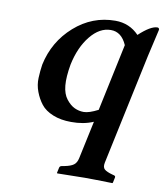

<svg xmlns="http://www.w3.org/2000/svg" viewBox="-78 -512 696 811"><g transform="rotate(10 270.0 -106.5)"><path d="M409.2 -349.1Q386.2 -402.3 340.3 -401.9Q292.5 -401.9 253.2 -353.5Q213.9 -305.2 197.8 -229Q188 -173.8 191.4 -137.7Q194.8 -101.6 211.7 -80.1Q228.5 -58.6 247.3 -49.8Q266.1 -41 286.6 -41Q309.6 -41 348.1 -61ZM302.2 154.8 336.9 -7.8Q294.9 10.3 241.7 9.8Q197.3 9.8 163.6 -3.9Q129.9 -17.6 112.3 -40Q94.7 -62.5 84 -91.1Q73.2 -119.6 74.5 -149.7Q75.7 -179.7 80.1 -208Q101.6 -309.1 177.7 -376.5Q253.9 -443.8 352.5 -443.8Q413.1 -443.8 454.1 -400.9Q503.4 -446.8 532.2 -446.8Q535.6 -446.8 538.3 -444.1Q541 -441.4 539.6 -436Q520.5 -355 513.2 -320.8L412.1 154.8Q408.2 174.3 417.7 182.9Q427.2 191.4 452.1 198.2L459.5 200.2Q466.8 202.1 465.3 209L460.4 231.9L458.5 233.9Q378.9 231.9 339.8 231.9L222.2 233.9L220.7 231.9L225.6 209Q227.1 201.7 235.4 200.2L246.1 198.2Q273.4 192.9 285.6 183.8Q297.9 174.8 302.2 154.8Z"/></g></svg>

Font: Linux Libertine Slanted
Style: Semibold Slanted
Weight: 600
Designer: Philipp H. Poll
Foundry: Philipp H. Poll
Version: Version 5.1.1